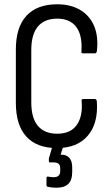

<svg xmlns="http://www.w3.org/2000/svg" viewBox="-20 -683 525 896"><path d="M246 8Q152 8 103 -45.5Q54 -99 54 -203V-452Q54 -556 103.5 -609.5Q153 -663 247 -663Q310 -663 354.5 -636.5Q399 -610 419.5 -561Q440 -512 432 -444Q430 -434 423 -434H367Q358 -434 360 -444Q365 -518 336 -557Q307 -596 247 -596Q188 -596 157 -559.5Q126 -523 126 -449V-206Q126 -132 157 -95.5Q188 -59 247 -59Q309 -59 338 -99.5Q367 -140 361 -211Q359 -221 369 -221H422Q431 -221 432 -209Q439 -107 389.5 -49.5Q340 8 246 8ZM245 193Q222 193 204 189Q197 188 197 181V148Q197 140 204 141Q209 142 215.5 143Q222 144 230 144Q261 144 261 116V104Q261 87 253 81Q245 75 231 75H214Q208 75 208 69Q208 64 208 59Q208 54 210 50L231 -23Q233 -29 238 -29H276Q284 -29 281 -19L263 39H268Q290 39 303.5 53.5Q317 68 317 99V119Q317 158 298.5 175.5Q280 193 245 193Z"/></svg>

Font: Sofia Sans Cond
Style: Regular
Weight: 400
Width: 3
Designer: Botio Nikoltchev, Ani Petrova
Foundry: lettersoup
Version: Version 4.100; ttfautohint (v1.8.3)